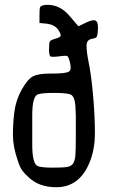

<svg xmlns="http://www.w3.org/2000/svg" viewBox="-20 -784 487 805"><path d="M373 -699.2Q390.6 -699.2 390.6 -670.9Q390.6 -640.6 385.7 -629.9Q382.8 -624 365.2 -621.1Q342.8 -617.2 342.8 -592.8Q342.8 -568.4 350.6 -528.3Q362.3 -472.7 370.1 -386.2Q377.9 -299.8 377.9 -226.1Q377.9 -152.3 352.5 -95.7Q309.6 1 215.8 1Q141.6 1 97.7 -43Q83 -55.7 72.8 -69.8Q62.5 -84 53.7 -113.3Q34.2 -169.9 34.2 -219.2Q34.2 -268.6 40.5 -316.9Q46.9 -365.2 71.3 -408.7Q95.7 -452.1 118.2 -463.9Q140.6 -475.6 192.4 -475.6Q196.3 -475.6 201.2 -475.6Q258.8 -475.6 269.5 -484.4Q276.4 -488.3 276.4 -500Q276.4 -511.7 272 -527.3Q267.6 -543 263.7 -547.9Q258.8 -551.8 237.3 -548.8Q215.8 -545.9 205.1 -545.9Q194.3 -545.9 192.4 -546.9Q185.5 -550.8 185.5 -577.1Q185.5 -603.5 189 -609.9Q192.4 -616.2 211.9 -621.6Q231.4 -627 234.4 -633.8Q236.3 -640.6 223.6 -660.2Q208 -680.7 176.8 -684.6Q167 -685.5 145.5 -687.5V-722.7Q145.5 -748 148.4 -753.9Q153.3 -763.7 179.7 -763.7Q234.4 -763.7 275.4 -712.9Q287.1 -699.2 308.6 -673.8Q319.3 -678.7 340.3 -689Q361.3 -699.2 373 -699.2ZM261.7 -84Q277.3 -86.9 285.2 -96.7Q293 -106.4 295.9 -129.9Q297.9 -153.3 297.9 -212.9V-298.8Q296.9 -324.2 295.9 -342.8Q292 -383.8 273.4 -388.7Q254.9 -394.5 206.5 -394.5Q158.2 -394.5 139.6 -388.7Q115.2 -380.9 115.2 -300.8V-177.7Q115.2 -94.7 139.6 -86.9Q158.2 -81.1 201.7 -81.1Q245.1 -81.1 261.7 -84Z"/></svg>

Font: Semi-Sweet
Style: Book
Weight: 400
Designer: Walter E Stewart
Version: 0.5